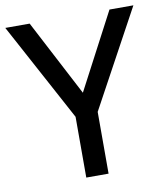

<svg xmlns="http://www.w3.org/2000/svg" viewBox="-81 -782 737 849"><g transform="rotate(-10 287.5 -357.0)"><path d="M288.1 -372.1 467.8 -713.9H575.2L337.9 -277.3V0H237.8V-272.9L0 -713.9H109.4Z"/></g></svg>

Font: Open Sans Medium
Style: Regular
Weight: 500
Designer: Monotype Design Team
Foundry: Monotype Imaging Inc.
Version: Version 3.000